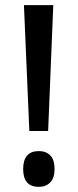

<svg xmlns="http://www.w3.org/2000/svg" viewBox="-20 -714 302 746"><path d="M167 -205H94L73 -694H187ZM70 -57Q70 -127 131 -127Q159 -127 175.5 -110Q192 -93 192 -57Q192 -22 175 -5Q158 12 131 12Q70 12 70 -57Z"/></svg>

Font: Noto Sans Kannada ExtraCondensed Medium
Style: Regular
Weight: 500
Width: 2
Designer: Jelle Bosma - Monotype Design Team
Foundry: Monotype Imaging Inc.
Version: Version 2.005; ttfautohint (v1.8.4.7-5d5b)